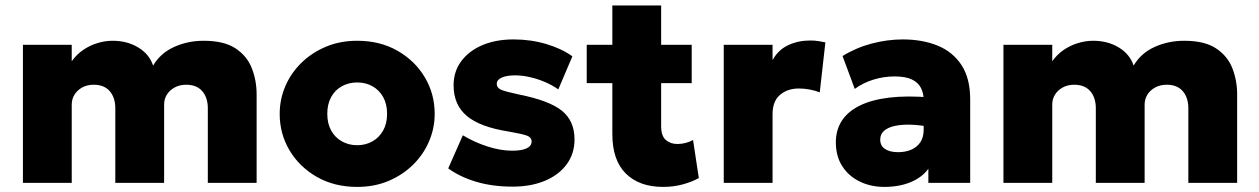

<svg xmlns="http://www.w3.org/2000/svg" viewBox="-20 -682 4694 716"><path d="M65.5 0V-515H247.5V-453.5Q265 -478.5 289.8 -495.5Q314.5 -512.5 343 -521.2Q371.5 -530 400 -530Q454 -530 495.2 -505.2Q536.5 -480.5 551 -437.5Q578.5 -484 629.5 -507Q680.5 -530 739.5 -530Q815.5 -530 858.5 -501.5Q901.5 -473 919.2 -427.2Q937 -381.5 937 -330V0H755V-278Q755 -318 734.2 -342Q713.5 -366 674.5 -366Q650 -366 631.2 -355.8Q612.5 -345.5 602.2 -329Q592 -312.5 592 -292V0H410V-278Q410 -318 389.2 -342Q368.5 -366 329.5 -366Q305 -366 286.5 -355.8Q268 -345.5 257.8 -329Q247.5 -312.5 247.5 -292V0Z M1312 15Q1227 15 1161.8 -22.2Q1096.5 -59.5 1059.8 -121.2Q1023 -183 1023 -257.5Q1023 -311.5 1044 -360.5Q1065 -409.5 1103.8 -447.5Q1142.5 -485.5 1195.5 -507.8Q1248.5 -530 1312 -530Q1397 -530 1462.2 -492.8Q1527.5 -455.5 1564.2 -393.8Q1601 -332 1601 -257.5Q1601 -204 1580 -154.8Q1559 -105.5 1520.2 -67.5Q1481.5 -29.5 1428.8 -7.2Q1376 15 1312 15ZM1312 -140.5Q1343.5 -140.5 1368.8 -154.8Q1394 -169 1408.8 -195.2Q1423.5 -221.5 1423.5 -257.5Q1423.5 -293.5 1409 -319.8Q1394.5 -346 1369.2 -360.2Q1344 -374.5 1312 -374.5Q1280 -374.5 1254.5 -360.2Q1229 -346 1214.8 -319.8Q1200.5 -293.5 1200.5 -257.5Q1200.5 -221.5 1215 -195.2Q1229.5 -169 1255 -154.8Q1280.5 -140.5 1312 -140.5Z M1891.5 14Q1817.5 14 1757 -3.8Q1696.5 -21.5 1651.5 -54L1706 -177.5Q1750 -151 1798.8 -135.5Q1847.5 -120 1890 -120Q1925.5 -120 1944 -128.8Q1962.5 -137.5 1962.5 -154.5Q1962.5 -169.5 1945.5 -176Q1928.5 -182.5 1877 -191.5Q1770.5 -208 1721 -249.5Q1671.5 -291 1671.5 -364Q1671.5 -415.5 1700.2 -454Q1729 -492.5 1779.2 -513.8Q1829.5 -535 1895 -535Q1959 -535 2016.5 -518Q2074 -501 2114.5 -472L2062 -348.5Q2040.5 -364 2013.2 -375.8Q1986 -387.5 1956.8 -394.2Q1927.5 -401 1901 -401Q1870 -401 1851.2 -392.8Q1832.5 -384.5 1832.5 -369.5Q1832.5 -354.5 1848.2 -347.5Q1864 -340.5 1915.5 -329.5Q2028.5 -307 2075.5 -269Q2122.5 -231 2122.5 -162Q2122.5 -109 2093.2 -69.2Q2064 -29.5 2012 -7.8Q1960 14 1891.5 14Z M2453 15Q2364 15 2313.8 -34.8Q2263.5 -84.5 2263.5 -182.5V-661.5H2445.5V-515H2559.5V-372H2445.5V-212Q2445.5 -175 2463 -160Q2480.5 -145 2506 -145Q2521 -145 2536.2 -148.8Q2551.5 -152.5 2564.5 -160L2586 -18Q2562.5 -4.5 2527.5 5.2Q2492.5 15 2453 15ZM2168 -372V-515H2279V-372Z M2679 0V-515H2861V-458Q2882 -496 2919.2 -513.5Q2956.5 -531 3001 -531Q3018.5 -531 3031.8 -528.8Q3045 -526.5 3058 -524L3037 -337.5Q3019.5 -344.5 2999.2 -348.2Q2979 -352 2959.5 -352Q2916.5 -352 2888.8 -328.2Q2861 -304.5 2861 -256.5V0Z M3278 15Q3227.5 15 3186.5 -4.8Q3145.5 -24.5 3121.2 -61.8Q3097 -99 3097 -151.5Q3097 -197 3119.2 -231.5Q3141.5 -266 3185.8 -288Q3230 -310 3296.2 -318Q3362.5 -326 3450.5 -318.5L3451.5 -208Q3410.5 -216 3376 -217Q3341.5 -218 3316 -212.2Q3290.5 -206.5 3276.5 -194Q3262.5 -181.5 3262.5 -161.5Q3262.5 -138 3280.8 -126.2Q3299 -114.5 3329 -114.5Q3356 -114.5 3377.5 -123.5Q3399 -132.5 3411.8 -151Q3424.5 -169.5 3424.5 -198V-309Q3424.5 -334.5 3414.2 -354.5Q3404 -374.5 3380.2 -385.8Q3356.5 -397 3316 -397Q3276 -397 3237 -385Q3198 -373 3167.5 -350.5L3122 -473Q3173 -504.5 3231.5 -519.8Q3290 -535 3346.5 -535Q3420 -535 3476.8 -511.8Q3533.5 -488.5 3565.8 -439Q3598 -389.5 3598 -311.5V0H3442V-52.5Q3418 -20 3375.5 -2.5Q3333 15 3278 15Z M3722 0V-515H3904V-453.5Q3921.5 -478.5 3946.2 -495.5Q3971 -512.5 3999.5 -521.2Q4028 -530 4056.5 -530Q4110.5 -530 4151.8 -505.2Q4193 -480.5 4207.5 -437.5Q4235 -484 4286 -507Q4337 -530 4396 -530Q4472 -530 4515 -501.5Q4558 -473 4575.8 -427.2Q4593.5 -381.5 4593.5 -330V0H4411.5V-278Q4411.5 -318 4390.8 -342Q4370 -366 4331 -366Q4306.5 -366 4287.8 -355.8Q4269 -345.5 4258.8 -329Q4248.5 -312.5 4248.5 -292V0H4066.5V-278Q4066.5 -318 4045.8 -342Q4025 -366 3986 -366Q3961.5 -366 3943 -355.8Q3924.5 -345.5 3914.2 -329Q3904 -312.5 3904 -292V0Z"/></svg>

Font: Geologica Roman ExtraBold
Style: Regular
Weight: 800
Designer: Sindre Bremnes, Frode Helland
Foundry: Monokrom Skriftforlag AS
Version: Version 1.010;gftools[0.9.28]